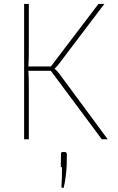

<svg xmlns="http://www.w3.org/2000/svg" viewBox="-20 -710 602 979"><path d="M512 -690 281 -385Q275 -377 269 -370.5Q263 -364 259 -361V-359Q263 -355 269 -349.5Q275 -344 281 -336L529 0H499L231 -360L482 -690ZM127 -690V-454Q127 -428 126.5 -407.5Q126 -387 124 -361Q126 -334 126.5 -311Q127 -288 127 -263V0H103V-690ZM257 -371V-349H112V-371ZM309 65Q315 65 317.5 67.5Q320 70 321 76L320 134Q319 158 315 190.5Q311 223 304 249L293 245Q295 218 295.5 198Q296 178 296 143Q288 143 290 134L291 76Q290 70 292.5 67.5Q295 65 301 65Z"/></svg>

Font: Exo 2 Thin
Style: Regular
Weight: 250
Designer: Natanael Gama
Foundry: Natanael Gama
Version: Version 2.010